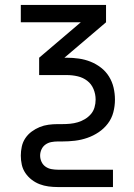

<svg xmlns="http://www.w3.org/2000/svg" viewBox="-20 -540 540 775"><path d="M436 215H213Q194 215 175.5 212.5Q157 210 140 203.5Q123 197 108 185.5Q93 174 82.5 158.5Q72 143 68 125Q64 107 64 88Q64 70 68 51.5Q72 33 82.5 17.5Q93 2 108 -9Q123 -20 140 -27Q157 -34 175.5 -36.5Q194 -39 213 -39H231Q247 -39 263 -40.5Q279 -42 294 -46.5Q309 -51 322.5 -59Q336 -67 346.5 -79Q357 -91 361.5 -106.5Q366 -122 366 -138Q366 -160 357.5 -180.5Q349 -201 332 -214Q315 -227 293.5 -232Q272 -237 250 -237H138V-307L306 -450H64V-520H408V-450L240 -307H250Q274 -307 298.5 -303.5Q323 -300 345.5 -291Q368 -282 387.5 -267Q407 -252 420 -231Q433 -210 438.5 -186Q444 -162 444 -138Q444 -112 437.5 -87Q431 -62 415.5 -41.5Q400 -21 378.5 -6.5Q357 8 332.5 16.5Q308 25 282.5 28Q257 31 231 31H213Q200 31 187 33.5Q174 36 163.5 43.5Q153 51 147.5 63Q142 75 142 88Q142 101 147.5 113Q153 125 163.5 132.5Q174 140 187 142.5Q200 145 213 145H436Z"/></svg>

Font: Iosevka Fixed
Style: Regular
Weight: 400
Monospace: yes
Designer: Belleve Invis
Foundry: Belleve Invis
Version: Version 33.2.4